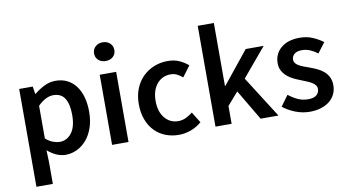

<svg xmlns="http://www.w3.org/2000/svg" viewBox="-84 -919 2410 1324"><g transform="rotate(-10 1120.5 -257.0)"><path d="M73 194V-491H168L176 -439H180Q211 -465 249 -484Q287 -503 328 -503Q374 -503 409.5 -485.5Q445 -468 470 -435Q495 -402 508 -356Q521 -310 521 -253Q521 -190 503.5 -140.5Q486 -91 457 -57.5Q428 -24 390 -6Q352 12 311 12Q279 12 247 -2Q215 -16 185 -42L188 40V194ZM287 -83Q336 -83 369 -125.5Q402 -168 402 -252Q402 -326 377 -367Q352 -408 296 -408Q244 -408 188 -353V-124Q215 -101 240 -92Q265 -83 287 -83Z M637 0V-491H752V0ZM695 -577Q664 -577 644 -595Q624 -613 624 -642Q624 -671 644 -689.5Q664 -708 695 -708Q726 -708 746 -689.5Q766 -671 766 -642Q766 -613 746 -595Q726 -577 695 -577Z M1104 12Q1054 12 1010.5 -5Q967 -22 935 -55Q903 -88 885 -136Q867 -184 867 -245Q867 -306 887 -354Q907 -402 941 -435Q975 -468 1019.5 -485.5Q1064 -503 1113 -503Q1161 -503 1195.5 -487Q1230 -471 1257 -448L1201 -373Q1181 -390 1161.5 -399.5Q1142 -409 1119 -409Q1059 -409 1022 -364.5Q985 -320 985 -245Q985 -171 1021.5 -126.5Q1058 -82 1116 -82Q1145 -82 1170.5 -94.5Q1196 -107 1217 -124L1264 -48Q1229 -18 1187.5 -3Q1146 12 1104 12Z M1361 0V-706H1474V-265H1477L1659 -491H1785L1617 -291L1802 0H1677L1551 -213L1474 -125V0Z M2020 12Q1969 12 1919.5 -7.5Q1870 -27 1834 -56L1888 -130Q1921 -104 1953.5 -89.5Q1986 -75 2024 -75Q2064 -75 2083 -91.5Q2102 -108 2102 -134Q2102 -149 2093 -160.5Q2084 -172 2069 -181Q2054 -190 2035 -197.5Q2016 -205 1997 -213Q1973 -222 1948 -234Q1923 -246 1903.5 -263Q1884 -280 1871.5 -302.5Q1859 -325 1859 -356Q1859 -421 1907 -462Q1955 -503 2038 -503Q2089 -503 2130 -485Q2171 -467 2201 -444L2148 -374Q2122 -393 2095.5 -404.5Q2069 -416 2040 -416Q2003 -416 1985.5 -400.5Q1968 -385 1968 -362Q1968 -347 1976.5 -336.5Q1985 -326 1999 -318Q2013 -310 2031.5 -303Q2050 -296 2070 -289Q2095 -280 2120 -268.5Q2145 -257 2165.5 -240Q2186 -223 2198.5 -198.5Q2211 -174 2211 -140Q2211 -108 2198.5 -80.5Q2186 -53 2162 -32.5Q2138 -12 2102 0Q2066 12 2020 12Z"/></g></svg>

Font: TT Toshiba Sans Medium
Style: Regular
Weight: 500
Designer: Paul D. Hunt
Foundry: Toshiba Corporation
Version: Version 2.020;PS 2.000;hotconv 1.0.86;makeotf.lib2.5.63406